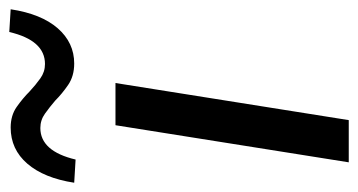

<svg xmlns="http://www.w3.org/2000/svg" viewBox="-207 -573 772 414"><g transform="rotate(-90 179.0 -366.0)"><path d="M36 0 116 -503H207L127 0ZM42 -589 -8 -592Q2 -657 33 -693Q64 -729 111 -729Q137 -729 155.5 -716Q174 -703 189 -688Q203 -675 217 -665Q231 -655 248 -655Q299 -655 317 -732L366 -729Q356 -663 325 -627.5Q294 -592 249 -592Q222 -592 203 -605Q184 -618 169 -633Q155 -645 141 -655Q127 -665 110 -665Q60 -665 42 -589Z"/></g></svg>

Font: Mulish ExtraLight Medium
Style: Italic
Weight: 500
Italic angle: -9°
Version: Version 3.603